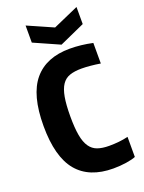

<svg xmlns="http://www.w3.org/2000/svg" viewBox="-178 -1050 858 1141"><g transform="rotate(-20 251.5 -479.5)"><path d="M335 9Q183 9 106.5 -83Q30 -175 30 -370Q30 -566 107 -657.5Q184 -749 333 -749Q403 -749 477 -733V-603Q447 -608 415.5 -611Q384 -614 358 -614Q314 -614 283.5 -603.5Q253 -593 234.5 -565.5Q216 -538 207.5 -490.5Q199 -443 199 -369Q199 -296 207.5 -249Q216 -202 235 -174.5Q254 -147 284 -136.5Q314 -126 357 -126Q388 -126 418 -129Q448 -132 477 -139V-12Q456 -3 416.5 3Q377 9 335 9ZM134 -968 295 -897 456 -968V-860L296 -788L134 -860Z"/></g></svg>

Font: Encode Sans Compressed
Style: ExtraBold
Weight: 800
Designer: Pablo Impallari, Andres Torresi
Foundry: Pablo Impallari, Andres Torresi
Version: Version 1.000; ttfautohint (v1.00) -l 8 -r 50 -G 200 -x 14 -